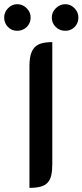

<svg xmlns="http://www.w3.org/2000/svg" viewBox="-66 -907 398 927"><path d="M186.5 -114.3Q186.5 -82.5 181.4 -60.5Q176.3 -38.6 163.8 -25.1Q151.4 -11.7 130.1 -5.9Q108.9 0 76.2 0V-586.4Q76.2 -619.1 82 -641.6Q87.9 -664.1 100.8 -678Q113.8 -691.9 134.8 -697.8Q155.8 -703.6 186.5 -703.6ZM249.5 -886.7Q274.9 -886.7 293.7 -867.4Q312.5 -848.1 312.5 -822.3Q312.5 -795.4 294.4 -776.9Q276.4 -758.3 249.5 -758.3Q221.7 -758.3 202.9 -776.9Q184.1 -795.4 184.1 -822.3Q184.1 -848.1 203.6 -867.4Q223.1 -886.7 249.5 -886.7ZM17.1 -886.7Q43.5 -886.7 62.7 -867.4Q82 -848.1 82 -822.3Q82 -795.4 63.2 -776.9Q44.4 -758.3 17.1 -758.3Q-9.8 -758.3 -27.8 -776.9Q-45.9 -795.4 -45.9 -822.3Q-45.9 -848.1 -27.1 -867.4Q-8.3 -886.7 17.1 -886.7Z"/></svg>

Font: Unique
Style: Regular
Weight: 400
Designer: Anna Pocius (aka Artmaker)
Foundry: Anna Pocius
Version: Version 1.000 2013 initial release